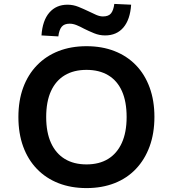

<svg xmlns="http://www.w3.org/2000/svg" viewBox="-20 -951 884 981"><path d="M422 10Q343 10 279 -15Q215 -40 169 -87.5Q123 -135 98.5 -202Q74 -269 74 -353Q74 -437 98.5 -503.5Q123 -570 169 -617.5Q215 -665 279 -690Q343 -715 422 -715Q501 -715 565 -690Q629 -665 674.5 -618Q720 -571 744.5 -504Q769 -437 769 -354Q769 -270 744.5 -203Q720 -136 674.5 -88Q629 -40 565 -15Q501 10 422 10ZM422 -111Q487 -111 532.5 -139Q578 -167 602.5 -221Q627 -275 627 -353Q627 -432 603 -485.5Q579 -539 533 -566.5Q487 -594 422 -594Q357 -594 311 -566.5Q265 -539 240.5 -485.5Q216 -432 216 -353Q216 -275 240.5 -221Q265 -167 311 -139Q357 -111 422 -111ZM278 -765 192 -770Q197 -846 232 -886.5Q267 -927 325 -927Q354 -927 381 -916Q408 -905 433 -893Q453 -883 471.5 -875Q490 -867 506 -867Q535 -867 547.5 -883Q560 -899 564 -931L650 -927Q645 -851 610.5 -810.5Q576 -770 517 -770Q488 -770 461 -781Q434 -792 410 -804Q390 -815 371.5 -822.5Q353 -830 336 -830Q308 -830 295 -814Q282 -798 278 -765Z"/></svg>

Font: Nunito Sans 6pt
Style: Bold
Weight: 700
Version: Version 3.101;gftools[0.9.27]